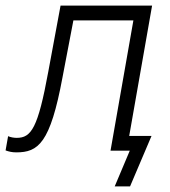

<svg xmlns="http://www.w3.org/2000/svg" viewBox="-47 -540 608 688"><path d="M11 6C90 6 133 -26 177 -263L216 -467H431L349 0H418L364 128H419L496 -53H416L498 -520H170L126 -283C89 -81 65 -46 13 -46C3 -46 -9 -48 -18 -52L-27 -1C-16 3 -4 6 11 6Z"/></svg>

Font: Fixel Text 20240404 Light
Style: Italic
Weight: 300
Width: 4
Italic angle: -10°
Designer: AlfaBravo + MacPaw
Foundry: Kyrylo Tkachov, Marchela Mozhyna, Serhii Makarenko, Maria Weinstein, Zakhar Kryvoshyya
Version: Version 1.211;Glyphs 3.2 (3225)